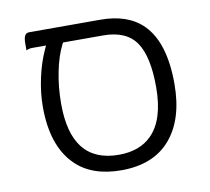

<svg xmlns="http://www.w3.org/2000/svg" viewBox="-67 -642 783 717"><g transform="rotate(-10 324.0 -283.5)"><path d="M519 -283.2Q519 -159.2 462.9 -103.5Q418 -58.1 338.4 -58.1Q248 -58.1 202.6 -115.2Q158.7 -171.4 158.7 -283.2Q158.7 -344.7 170.2 -402.6Q181.6 -460.4 202.6 -502L205.6 -507.3H357.4Q445.8 -507.3 482.9 -452.1Q519 -398.4 519 -283.2ZM65.9 -502Q76.7 -507.3 87.9 -507.3H141.1L134.3 -492.7Q113.3 -446.8 101.3 -390.9Q89.4 -335 89.4 -283.2Q89.4 -135.7 163.6 -61.5Q225.6 0.5 337.9 0.5Q460 0.5 524.2 -74.5Q588.4 -149.4 588.4 -283.2Q588.4 -440.4 518.6 -510.3Q461.9 -566.9 357.4 -566.9H87.9Q79.1 -566.9 74.2 -562Q65.9 -553.7 65.9 -529.3Z"/></g></svg>

Font: YuPearl-ExtraLight
Style: ExtraLight
Weight: 200
Designer: Max Yao
Foundry: Max-Everyday
Version: Version 1.011; ttfautohint (v1.8.3)